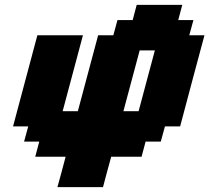

<svg xmlns="http://www.w3.org/2000/svg" viewBox="-20 -645 861 790"><path d="M216.3 125H403.8Q409.2 104 420.4 62.5Q431.6 21 437.5 0H562.5L579.1 -62.5H641.6L658.7 -125H721.2Q737.8 -187.5 771 -312.5Q804.2 -437.5 821.3 -500H758.8L775.9 -562.5H713.4L730 -625H542.5L525.9 -562.5H463.4L446.3 -500H383.8L300.3 -187.5H237.8L321.3 -500H133.8Q117.2 -437.5 83.7 -312.5Q50.3 -187.5 33.7 -125H96.2L79.1 -62.5H141.6L125 0H250Q244.6 21 233.4 62.5Q222.2 104 216.3 125ZM550.3 -187.5H487.8Q499 -229 521.2 -312.5Q543.5 -396 554.7 -437.5H617.2Q606 -396 583.7 -312.5Q561.5 -229 550.3 -187.5Z"/></svg>

Font: Faithful 32x
Style: SemiboldOblique
Weight: 400
Foundry: Faithful Resource Pack
Version: Version 1.0; January 27, 2023